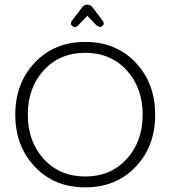

<svg xmlns="http://www.w3.org/2000/svg" viewBox="-20 -799 736 829"><path d="M130.5 -79Q46 -168 46 -304Q46 -440 130.5 -529Q215 -618 348 -618Q481 -618 565.5 -529Q650 -440 650 -303.5Q650 -167 565.5 -78.5Q481 10 348 10Q215 10 130.5 -79ZM169 -495.5Q100 -420 100 -304Q100 -188 169 -112.5Q238 -37 348 -37Q458 -37 527 -112.5Q596 -188 596 -304Q596 -420 527 -495.5Q458 -571 348 -571Q238 -571 169 -495.5ZM292 -686Q286 -692 286 -698Q286 -704 291 -710L335 -768Q343 -779 357 -779Q371 -779 379 -768L423 -710Q428 -704 428 -698Q428 -692 422.5 -687Q417 -682 411 -682L396 -690L357 -731L318 -690Q310 -682 303 -682Z"/></svg>

Font: Flamenco
Style: Regular
Weight: 400
Designer: Luciano Vergara
Foundry: Luciano Vergara
Version: Version 1.003